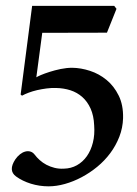

<svg xmlns="http://www.w3.org/2000/svg" viewBox="-20 -642 477 668"><path d="M377.4 -621.6 385.3 -611.3 352.1 -528.3 127 -527.8 106.4 -373Q109.9 -375.5 122.3 -380.9Q134.8 -386.2 152.3 -391.8Q169.9 -397.5 190.9 -401.9Q211.9 -406.2 231.4 -406.2Q261.7 -405.8 293.2 -395.5Q324.7 -385.3 350.6 -364Q376.5 -342.8 392.8 -309.8Q409.2 -276.9 408.2 -231Q407.2 -197.3 395.3 -166.5Q383.3 -135.7 363.8 -109.4Q344.2 -83 318.4 -61.8Q292.5 -40.5 263.9 -25.4Q235.4 -10.3 205.8 -2Q176.3 6.3 148.9 6.3Q117.2 6.3 87.4 -2.9Q57.6 -12.2 35.6 -28.3Q7.8 -48.8 33.2 -87.4Q40.5 -98.1 49.6 -105.2Q58.6 -112.3 67.9 -114.7Q77.1 -117.2 85.7 -114.7Q94.2 -112.3 100.6 -104Q107.9 -94.2 118.2 -85Q128.4 -75.7 141.4 -68.8Q154.3 -62 169.7 -58.1Q185.1 -54.2 202.1 -55.2Q227.1 -55.7 247.6 -67.1Q268.1 -78.6 282.2 -98.6Q296.4 -118.7 303.2 -146Q310.1 -173.3 307.6 -206.1Q306.2 -239.7 295.2 -264.2Q284.2 -288.6 266.4 -304.4Q248.5 -320.3 225.1 -327.9Q201.7 -335.4 174.8 -335.9Q158.7 -336.4 141.8 -334.2Q125 -332 109.1 -328.4Q93.3 -324.7 79.8 -319.6Q66.4 -314.5 56.6 -309.1L51.8 -313L91.8 -621.6Z"/></svg>

Font: VarendraSemibold
Style: Regular
Weight: 600
Designer: Jacob Thomas
Foundry: Bangla Type Foundry
Version: Version 1.008